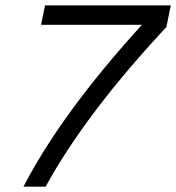

<svg xmlns="http://www.w3.org/2000/svg" viewBox="-20 -704 664 724"><path d="M134.8 -610.4 149.9 -683.6H624L607.4 -602.1Q302.7 -275.4 151.9 0H68.4Q211.9 -277.3 515.1 -610.4Z"/></svg>

Font: Anka/Coder
Style: Italic
Weight: 400
Italic angle: -12°
Monospace: yes
Version: Version 001.100